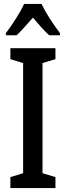

<svg xmlns="http://www.w3.org/2000/svg" viewBox="-20 -960 336 980"><path d="M263 0H33V-56L98 -76V-638L33 -658V-714H263V-658L197 -638V-76L263 -56ZM192 -940Q208 -906 234 -865.5Q260 -825 286 -791V-780H231Q211 -798 190.5 -821Q170 -844 148 -870Q125 -844 103.5 -820Q82 -796 65 -780H10V-791Q36 -825 62.5 -867Q89 -909 103 -940Z"/></svg>

Font: Noto Sans Thai ExtCond Med
Style: Regular
Weight: 500
Width: 2
Designer: Monotype Design Team
Foundry: Monotype Imaging Inc.
Version: Version 2.002; ttfautohint (v1.8.4.7-5d5b)